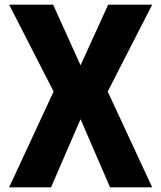

<svg xmlns="http://www.w3.org/2000/svg" viewBox="-20 -800 689 820"><path d="M19 0 209 -409 19 -780H207L324 -521L442 -780H630L440 -409L630 0H450L324 -291L198 0Z"/></svg>

Font: Cooper Hewitt
Style: Bold
Weight: 711
Designer: Village Type and Design LLC
Foundry: Cooper Hewitt Smithsonian Design Museum
Version: 1.000